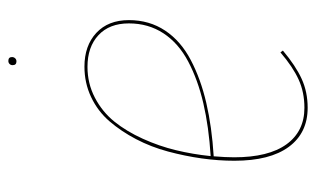

<svg xmlns="http://www.w3.org/2000/svg" viewBox="-169 -582 760 462"><g transform="rotate(-90 211.0 -351.0)"><path d="M294.4 -691.4Q285.2 -691.4 285.2 -700.7Q285.2 -705.1 288.1 -708Q291 -710.9 295.4 -710.9Q304.7 -710.9 304.7 -702.1Q304.7 -697.8 301.8 -694.6Q298.8 -691.4 294.4 -691.4ZM393.6 -420.9Q393.6 -371.6 368.4 -333.7Q343.3 -295.9 297.6 -272Q252 -248 194.3 -234.6Q136.7 -221.2 65.9 -216.8Q63.5 -188.5 63.5 -167.5Q63.5 -85 94.7 -41.7Q126 1.5 182.6 1.5Q220.2 1.5 250.7 -12.5Q281.2 -26.4 315.9 -56.2L320.3 -50.3Q283.7 -19.5 252.2 -5.1Q220.7 9.3 182.6 9.3Q122.1 9.3 88.6 -36.1Q55.2 -81.5 55.2 -167Q55.2 -205.6 60.8 -245.6Q66.4 -285.6 77.4 -326.7Q88.4 -367.7 107.2 -403.6Q126 -439.5 150.1 -467.5Q174.3 -495.6 208.3 -511.7Q242.2 -527.8 281.7 -527.8Q332 -527.8 362.8 -499.3Q393.6 -470.7 393.6 -420.9ZM281.2 -520.5Q241.2 -520.5 207 -502.7Q172.9 -484.9 149.4 -455.8Q126 -426.8 108.2 -387.5Q90.3 -348.1 80.6 -307.6Q70.8 -267.1 66.4 -224.1Q136.7 -228.5 193.4 -241.7Q250 -254.9 293.9 -278.1Q337.9 -301.3 361.8 -337.6Q385.7 -374 385.7 -420.9Q385.7 -467.8 357.4 -494.1Q329.1 -520.5 281.2 -520.5Z"/></g></svg>

Font: Fira Sans Compressed Eight
Style: Italic
Weight: 100
Width: 3
Italic angle: -8°
Designer: Carrois Corporate & Edenspiekermann AG
Foundry: Carrois Corporate GbR & Edenspiekermann AG
Version: Version 4.203;PS 004.203;hotconv 1.0.88;makeotf.lib2.5.64775